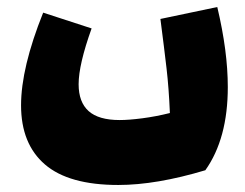

<svg xmlns="http://www.w3.org/2000/svg" viewBox="-20 -349 699 547"><path d="M629 -101Q629 46 565 136Q425 178 317 178Q176 178 108 119.5Q40 61 40 -49Q40 -156 103 -313L241 -268Q204 -165 204 -109Q204 -58 232.5 -32.5Q261 -7 321 -7Q347 -7 385.5 -12Q424 -17 464 -27Q461 -98 454.5 -154Q448 -210 437 -295L599 -329Q629 -203 629 -101Z"/></svg>

Font: Lalezar
Style: Regular
Weight: 400
Designer: Borna Izadpanah
Foundry: Borna Izadpanah
Version: Version 1.004